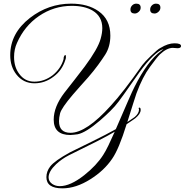

<svg xmlns="http://www.w3.org/2000/svg" viewBox="-20 -713 1011 1051"><path d="M322 318Q234 318 234 257Q234 225 255 198Q279 167 363 121Q365 120 395.5 105Q426 90 485 61Q524 42 556.5 25Q589 8 614 -6Q656 -103 681 -160.5Q706 -218 716 -237Q788 -380 862 -434Q864 -436 867.5 -438.5Q871 -441 875 -445Q823 -427 743 -317Q715 -278 687 -237.5Q659 -197 630 -158Q610 -131 583.5 -105Q557 -79 527 -53Q450 13 405 22Q395 23 384.5 24.5Q374 26 365 26Q274 26 274 -58Q274 -129 333 -206Q361 -242 389 -277.5Q417 -313 444 -349Q516 -446 531 -501Q540 -533 540 -559Q540 -623 487 -655Q443 -681 373 -681Q275 -681 193 -625Q114 -571 73 -478Q57 -443 57 -401Q57 -346 85 -309Q116 -266 168 -266Q222 -266 268 -301Q313 -337 328 -389V-390Q328 -401 331.5 -406.5Q335 -412 337 -412Q341 -412 341 -401Q341 -394 338 -386Q320 -328 274 -294Q226 -257 169 -257Q108 -257 70 -305Q36 -348 36 -411Q36 -531 144 -615Q245 -693 369 -693Q461 -693 519 -652Q584 -607 584 -518Q584 -458 556 -414Q540 -389 517 -357.5Q494 -326 463 -290Q442 -266 420.5 -242.5Q399 -219 378 -194Q317 -122 309 -93Q303 -69 303 -50Q303 14 366 14Q453 14 586 -134Q621 -172 664 -227.5Q707 -283 759 -357Q766 -366 777.5 -378.5Q789 -391 806 -407Q824 -424 837 -435.5Q850 -447 859 -451Q900 -476 935 -476Q971 -476 971 -461Q971 -449 951 -449Q950 -449 946.5 -449.5Q943 -450 939 -450Q935 -450 931.5 -450.5Q928 -451 926 -451Q893 -451 854 -414Q846 -406 833 -389.5Q820 -373 801 -347Q781 -320 762.5 -284Q744 -248 727 -202Q722 -187 709.5 -148Q697 -109 677 -45Q694 -56 704.5 -63.5Q715 -71 718 -73Q741 -93 741 -114Q741 -115 740 -117Q739 -118 739 -120Q739 -124 743 -124Q750 -124 750 -111Q750 -90 721 -66Q717 -63 705.5 -55Q694 -47 673 -33Q631 103 594 156Q550 221 475 268Q396 318 322 318ZM307 306Q365 306 441 246Q508 193 545 135Q558 115 573.5 83Q589 51 608 8Q573 29 510 61Q447 93 357 137Q318 157 287 186Q246 225 246 258Q246 280 266 294Q284 306 307 306ZM826 -639Q802 -639 802 -661Q802 -674 811.5 -683.5Q821 -693 834 -693Q858 -693 858 -671Q858 -658 847.5 -648.5Q837 -639 826 -639ZM718 -639Q694 -639 694 -661Q694 -674 703.5 -683.5Q713 -693 726 -693Q750 -693 750 -671Q750 -658 739.5 -648.5Q729 -639 718 -639Z"/></svg>

Font: Imperial Script
Style: Regular
Weight: 400
Designer: Robert E. Leuschke
Foundry: Robert E. Leuschke
Version: Version 1.010; ttfautohint (v1.8.3)